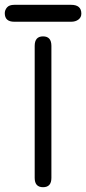

<svg xmlns="http://www.w3.org/2000/svg" viewBox="-64 -781 362 808"><path d="M235.4 -760.7Q278.3 -760.7 278.3 -723.6Q278.3 -708 266.1 -698.7Q253.9 -689.5 235.4 -689.5H-3.9Q-43.9 -689.5 -43.9 -725.6Q-43.9 -738.3 -34.7 -749.5Q-25.4 -760.7 -3.9 -760.7ZM152.3 -32.2Q152.3 6.8 117.2 6.8Q82 6.8 82 -32.2V-587.9Q82 -627.9 117.2 -627.9Q152.3 -627.9 152.3 -587.9Z"/></svg>

Font: Jura
Style: DemiBold
Weight: 600
Version: Version 2.5